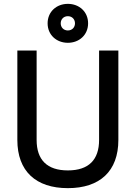

<svg xmlns="http://www.w3.org/2000/svg" viewBox="-20 -962 704 996"><path d="M227 -841C227 -781 273 -740 332 -740C391 -740 437 -781 437 -841C437 -901 391 -942 332 -942C273 -942 227 -901 227 -841ZM295 -841C295 -862 310 -878 332 -878C354 -878 369 -862 369 -841C369 -820 354 -804 332 -804C310 -804 295 -820 295 -841ZM70 -700V-236C70 -74 166 14 332 14C498 14 594 -74 594 -236V-700H494V-236C494 -133 440 -78 332 -78C224 -78 170 -133 170 -236V-700Z"/></svg>

Font: Space Text Medium
Style: Regular
Weight: 500
Designer: Florian Karsten (Space Text), Colophon Foundry (Space Mono)
Foundry: Florian Karsten
Version: Version 1.003;PS 001.003;hotconv 1.0.88;makeotf.lib2.5.64775